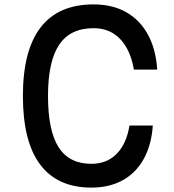

<svg xmlns="http://www.w3.org/2000/svg" viewBox="-20 -836 790 872"><path d="M395 16Q241 16 162.5 -88.5Q84 -193 84 -400Q84 -607 164.5 -711.5Q245 -816 405 -816Q490 -816 552.5 -781Q615 -746 651.5 -679.5Q688 -613 694 -520H588Q573 -609 526 -658.5Q479 -708 405 -708Q299 -708 248.5 -632.5Q198 -557 198 -400Q198 -243 246 -167.5Q294 -92 395 -92Q466 -92 510.5 -138Q555 -184 568 -266H674Q668 -178 633 -114.5Q598 -51 537.5 -17.5Q477 16 395 16Z"/></svg>

Font: Martian Mono SemiExpanded
Style: Regular
Weight: 400
Width: 6
Monospace: yes
Designer: Roman Shamin
Foundry: Evil Martians
Version: Version 1.000